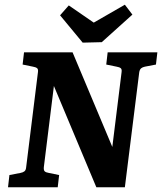

<svg xmlns="http://www.w3.org/2000/svg" viewBox="-20 -795 688 815"><path d="M14 0 20 -52 67 -61Q78 -63 84 -68Q90 -73 91 -85L141 -488Q143 -501 137.5 -505.5Q132 -510 120 -512L76 -521L82 -573H288L472 -135L452 -133L496 -488Q498 -501 492.5 -505.5Q487 -510 475 -512L431 -521L437 -573H648L642 -521L595 -512Q585 -510 579 -505Q573 -500 571 -488L510 0H389L192 -470L214 -472L166 -85Q165 -72 170 -67.5Q175 -63 187 -61L231 -52L225 0ZM542 -733 412 -616 331 -614 235 -730 272 -772 378 -699 510 -775Z"/></svg>

Font: Rasa
Style: Bold Italic
Weight: 700
Italic angle: -7.10001°
Designer: Anna Giedrys (Yrsa+Rasa design), David Brezina (Yrsa art-direction, Rasa art-direction, design)
Foundry: Rosetta Type Foundry
Version: Version 2.004